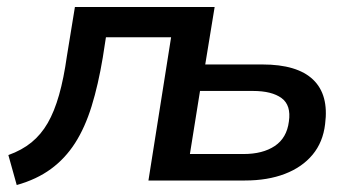

<svg xmlns="http://www.w3.org/2000/svg" viewBox="-20 -518 1023 551"><path d="M28 13 4 -73Q43 -87 70.5 -109.5Q98 -132 117 -165Q136 -198 149.5 -245.5Q163 -293 172 -357L195 -498H596L569 -333H733Q833 -333 878.5 -289.5Q924 -246 913 -162Q907 -110 877 -74Q847 -38 797.5 -19Q748 0 683 0H406L471 -411H284L275 -353Q262 -275 243 -213.5Q224 -152 195.5 -107.5Q167 -63 126 -33Q85 -3 28 13ZM525 -76H679Q734 -76 768.5 -99Q803 -122 809 -169Q816 -216 788 -236.5Q760 -257 706 -257H554Z"/></svg>

Font: Nunito Sans 7pt SemiBold
Style: Italic
Weight: 600
Italic angle: -9°
Designer: Vernon Adams
Foundry: Vernon Adams
Version: Version 3.101;gftools[0.9.27]